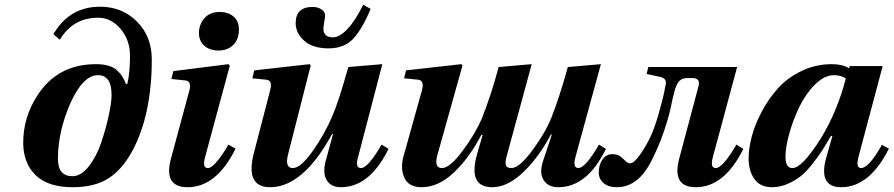

<svg xmlns="http://www.w3.org/2000/svg" viewBox="-20 -770 3733 802"><path d="M77 -174Q77 -280 136 -371Q220 -502 381 -502Q438 -502 465.5 -479Q493 -456 506 -419L512 -420Q523 -466 523 -537Q523 -603 483.5 -649.5Q444 -696 390 -696Q285 -696 230 -604L203 -627Q270 -742 398 -742Q490 -742 552 -680Q614 -618 614 -522Q614 -291 533 -140Q491 -62 433 -25Q375 12 284 12Q180 12 128.5 -38.5Q77 -89 77 -174ZM222 -107Q222 -34 282 -34Q319 -34 351.5 -76Q384 -118 403.5 -176.5Q423 -235 434.5 -289Q446 -343 446 -374Q446 -456 389 -456Q327 -456 274 -339Q222 -220 222 -107Z M811 -632Q811 -667 833.5 -693.5Q856 -720 898 -720Q933 -720 955.5 -701Q978 -682 978 -647Q978 -606 954.5 -582.5Q931 -559 892 -559Q856 -559 833.5 -579Q811 -599 811 -632ZM694 -107 771 -392Q781 -431 754 -434L696 -440L704 -473L934 -502L940 -496L837 -115Q824 -68 848 -68Q864 -68 888 -97.5Q912 -127 934 -166L964 -149Q884 12 764 12Q662 12 694 -107Z M1215 -673Q1215 -741 1286 -741Q1308 -741 1323 -730.5Q1338 -720 1338 -706Q1338 -696 1334.5 -678Q1331 -660 1331 -650Q1331 -614 1371 -614Q1398 -614 1431 -648.5Q1464 -683 1497 -750L1528 -733Q1496 -654 1458 -611Q1420 -568 1353 -568Q1285 -568 1250 -600.5Q1215 -633 1215 -673ZM1034 -443 1042 -476 1273 -502 1278 -497 1184 -128Q1168 -68 1203 -68Q1236 -68 1286.5 -139.5Q1337 -211 1368 -285Q1393 -341 1435 -490L1577 -502L1476 -115Q1462 -68 1488 -68Q1517 -68 1574 -166L1603 -148Q1524 12 1404 12Q1363 12 1345 -17Q1327 -46 1340 -96L1371 -210H1367Q1246 12 1108 12Q1003 12 1041 -133L1108 -391Q1120 -434 1093 -437Z M1668 -443 1676 -476 1907 -502 1912 -497 1808 -126Q1791 -68 1826 -68Q1859 -68 1912.5 -140Q1966 -212 1993 -276Q2030 -368 2063 -490L2201 -502L2096 -116Q2089 -90 2093.5 -79Q2098 -68 2116 -68Q2149 -68 2203 -141Q2257 -214 2283 -278Q2315 -358 2352 -490L2490 -502L2384 -115Q2371 -68 2396 -68Q2425 -68 2482 -166L2511 -148Q2433 12 2312 12Q2270 12 2251 -17.5Q2232 -47 2248 -96L2285 -208H2281Q2231 -113 2165.5 -50.5Q2100 12 2036 12Q1931 12 1975 -134L1996 -206L1991 -207Q1940 -110 1875.5 -49Q1811 12 1741 12Q1685 12 1667.5 -31Q1650 -74 1670 -133L1742 -391Q1754 -434 1727 -437Z M2481 -50Q2481 -81 2496.5 -103.5Q2512 -126 2537 -126Q2559 -126 2571.5 -116.5Q2584 -107 2592.5 -97.5Q2601 -88 2613 -88Q2628 -88 2654 -124.5Q2680 -161 2699 -203Q2715 -238 2730 -290.5Q2745 -343 2753 -378L2760 -414Q2768 -442 2737 -449L2681 -461L2688 -490H3059L2958 -115Q2945 -68 2970 -68Q2999 -68 3056 -166L3085 -148Q3006 12 2886 12Q2786 12 2817 -107L2898 -411Q2906 -444 2872 -444H2852Q2829 -444 2817 -431Q2805 -418 2797 -387.5Q2789 -357 2781.5 -320Q2774 -283 2753.5 -222Q2733 -161 2702 -100Q2646 12 2557 12Q2521 12 2501 -5.5Q2481 -23 2481 -50Z M3107 -108Q3107 -149 3120 -199Q3133 -249 3161.5 -303Q3190 -357 3229.5 -401Q3269 -445 3328 -473.5Q3387 -502 3455 -502Q3498 -502 3526 -485L3530 -494H3667L3566 -115Q3554 -68 3577 -68Q3609 -68 3664 -165L3693 -149Q3612 12 3494 12Q3396 12 3432 -114L3457 -202H3451Q3430 -166 3416 -144Q3402 -122 3376 -88.5Q3350 -55 3327 -36Q3304 -17 3271.5 -2.5Q3239 12 3205 12Q3155 12 3131 -22.5Q3107 -57 3107 -108ZM3261 -115Q3261 -68 3290 -68Q3331 -68 3410 -194Q3478 -306 3513 -442Q3493 -456 3464 -456Q3424 -456 3385 -417.5Q3346 -379 3319.5 -324.5Q3293 -270 3277 -212.5Q3261 -155 3261 -115Z"/></svg>

Font: Lingua Franca
Style: Bold Italic
Weight: 700
Italic angle: -13°
Version: Version 1.19